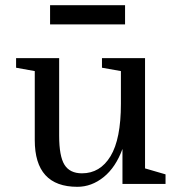

<svg xmlns="http://www.w3.org/2000/svg" viewBox="-20 -709 675 740"><path d="M42 -485H208V-186Q208 -107 228.5 -74Q249 -41 296 -41Q366 -41 406 -107Q446 -173 446 -309V-435L373 -448V-485H539V-60L618 -37V0H452V-135Q426 -64 379.5 -26.5Q333 11 278 11Q114 11 114 -169V-435L42 -448ZM173 -689H462V-615H173Z"/></svg>

Font: Ledger
Style: Regular
Weight: 400
Designer: Denis Masharov
Foundry: Denis Masharov
Version: 1.001